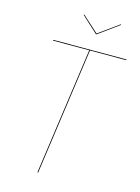

<svg xmlns="http://www.w3.org/2000/svg" viewBox="-126 -917 719 988"><g transform="rotate(15 233.5 -423.5)"><path d="M465 -676H273L178 0H174L269 -676H76V-680H467ZM394 -845 284 -765H281L194 -845L197 -847L283 -769L391 -847Z"/></g></svg>

Font: Fira Sans Condensed Four
Style: Italic
Weight: 100
Width: 3
Italic angle: -8°
Designer: bBox Type GmbH & Carrois Corporate GbR & Edenspiekermann AG
Foundry: bBox Type GmbH & Carrois Corporate GbR & Edenspiekermann AG
Version: Version 4.301